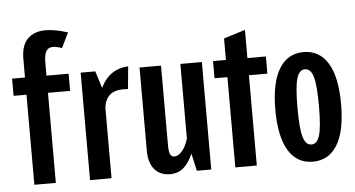

<svg xmlns="http://www.w3.org/2000/svg" viewBox="-50 -798 1647 890"><g transform="rotate(-5 773.5 -352.5)"><path d="M190 -710Q233 -710 293 -691L259 -621Q234 -630 217 -630Q195 -630 185.5 -613Q176 -596 176 -560V-500H279V-420H176V-1H76V-420H16V-500H76V-586Q76 -649 106 -679.5Q136 -710 190 -710Z M335 -500H403L428 -421Q469 -506 557 -510L547 -405Q539 -406 524 -406Q446 -406 435 -330V0H335Z M609 -112V-500H709V-128Q709 -100 715 -87.5Q721 -75 734 -75Q753 -75 771 -96.5Q789 -118 799 -153V-500H899V0H832L814 -81Q793 -35 768 -15Q743 5 708 5Q661 5 635 -26Q609 -57 609 -112Z M1011 -420H951V-500H1011V-600L1111 -631V-500H1197V-420H1111V0H1011Z M1219 -250Q1219 -375 1258.5 -440Q1298 -505 1372 -505Q1446 -505 1485.5 -440.5Q1525 -376 1525 -250Q1525 -124 1485.5 -59.5Q1446 5 1372 5Q1298 5 1258.5 -60Q1219 -125 1219 -250ZM1422 -250Q1422 -346 1410.5 -385.5Q1399 -425 1372 -425Q1345 -425 1333.5 -385.5Q1322 -346 1322 -250Q1322 -154 1333.5 -114.5Q1345 -75 1372 -75Q1399 -75 1410.5 -114.5Q1422 -154 1422 -250Z"/></g></svg>

Font: Piscolabis
Style: Regular
Weight: 400
Designer: Ariel Martín Pérez
Foundry: Tunera Type Foundry
Version: Version 1.000